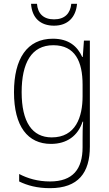

<svg xmlns="http://www.w3.org/2000/svg" viewBox="-20 -741 571 1002"><path d="M382 -721H352C347 -671 318 -640 262 -640C207 -640 177 -670 173 -721H142C147 -647 191 -607 262 -607C333 -607 376 -650 382 -721ZM256 -539C121 -539 53 -434 53 -260C53 -81 125 10 246 10C330 10 387 -33 411 -106H414C411 -71 411 -44 411 -12V27C411 142 360 206 241 206C177 206 124 190 80 167V206C123 227 174 241 241 241C389 241 449 160 449 24V-529H418L412 -444H409C384 -499 339 -539 256 -539ZM258 -505C372 -505 411 -420 411 -299V-239C411 -130 375 -24 250 -24C148 -24 93 -104 93 -260C93 -412 144 -505 258 -505Z"/></svg>

Font: Noto Sans Malayalam SemiCondensed ExtraLight
Style: Regular
Weight: 200
Width: 4
Designer: Jelle Bosma - Monotype Design Team
Foundry: Monotype Imaging Inc.
Version: Version 2.104